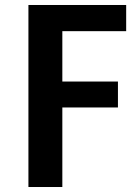

<svg xmlns="http://www.w3.org/2000/svg" viewBox="-20 -750 552 770"><path d="M94 -730H486V-625H230V-423H453V-319H230V0H94Z"/></svg>

Font: Sintony
Style: Bold
Weight: 700
Designer: Eduardo Rodriguez Tunni
Foundry: Eduardo Rodriguez Tunni
Version: Version 1.001